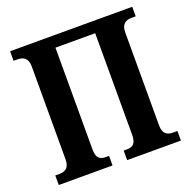

<svg xmlns="http://www.w3.org/2000/svg" viewBox="-127 -838 957 963"><g transform="rotate(-20 352.0 -357.0)"><path d="M26 0H313V-51H294C264 -51 246 -65 246 -109V-653H458V-110C458 -65 440 -51 409 -51H391V0H678V-51H655C624 -51 601 -64 601 -108V-605C601 -649 624 -663 655 -663H678V-714H26V-663H47C79 -663 102 -649 102 -606V-109C102 -65 80 -51 48 -51H26Z"/></g></svg>

Font: Noto Serif Condensed
Style: Bold
Weight: 700
Width: 3
Designer: Monotype Design Team
Foundry: Monotype Imaging Inc.
Version: Version 2.015